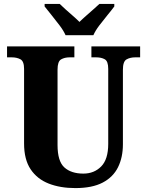

<svg xmlns="http://www.w3.org/2000/svg" viewBox="-20 -951 751 981"><path d="M365 10Q288 10 229 -13Q170 -36 136.5 -86Q103 -136 103 -218V-599Q103 -638 84.5 -648Q66 -658 40 -658H16V-714H360V-658H336Q310 -658 292 -647.5Q274 -637 274 -595V-210Q274 -127 309 -95.5Q344 -64 406 -64Q461 -64 497 -100.5Q533 -137 533 -216V-599Q533 -638 515.5 -648Q498 -658 471 -658H447V-714H696V-658H671Q645 -658 626.5 -647.5Q608 -637 608 -595V-214Q608 -147 583 -96.5Q558 -46 504.5 -18Q451 10 365 10ZM315 -771Q305 -794 285 -820.5Q265 -847 244 -873Q223 -899 208 -918V-931H285Q296 -920 314.5 -903.5Q333 -887 352.5 -870Q372 -853 386 -839Q400 -853 419.5 -870Q439 -887 457.5 -903.5Q476 -920 488 -931H564V-918Q550 -899 528.5 -873Q507 -847 487 -820.5Q467 -794 457 -771Z"/></svg>

Font: Noto Serif SemiCondensed ExtraBold
Style: Regular
Weight: 800
Width: 4
Designer: Monotype Design Team
Foundry: Monotype Imaging Inc.
Version: Version 2.015